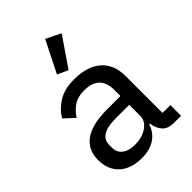

<svg xmlns="http://www.w3.org/2000/svg" viewBox="-231 -889 1003 1003"><g transform="rotate(-45 270.5 -387.0)"><path d="M459 0Q416 0 394.5 -24Q373 -48 368 -86H363Q347 -38 308 -13Q269 12 213 12Q132 12 87 -29.5Q42 -71 42 -143Q42 -218 96.5 -257.5Q151 -297 263 -297H361V-344Q361 -396 333 -424Q305 -452 246 -452Q200 -452 169.5 -431.5Q139 -411 119 -378L63 -429Q86 -471 132.5 -500.5Q179 -530 251 -530Q348 -530 401 -483.5Q454 -437 454 -352V-79H512V0ZM234 -63Q289 -63 325 -88Q361 -113 361 -152V-232H262Q198 -232 168.5 -213Q139 -194 139 -158V-138Q139 -102 164.5 -82.5Q190 -63 234 -63ZM265 -584 206 -611 294 -786 376 -746Z"/></g></svg>

Font: IBM Plex Sans Arabic Text
Style: Regular
Weight: 450
Designer: Mike Abbink, Paul van der Laan, Pieter van Rosmalen, Wael Morcos, Khajak Apelian
Foundry: Bold Monday
Version: Version 1.2